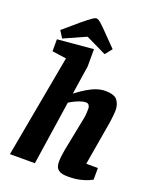

<svg xmlns="http://www.w3.org/2000/svg" viewBox="-160 -970 874 1070"><g transform="rotate(20 277.0 -434.5)"><path d="M375 7Q338 7 322.5 -3.5Q307 -14 303.5 -28Q300 -42 300 -54Q300 -73 303 -93.5Q306 -114 308 -126L348 -328Q351 -342 352 -357Q353 -372 353 -388Q353 -399 347 -407.5Q341 -416 330 -416Q312 -416 292 -408.5Q272 -401 256 -392.5Q240 -384 234 -380L177 0H29L140 -608L56 -620V-691L269 -710V-608L243 -437Q277 -463 306 -480Q335 -497 360 -505Q385 -513 408 -513Q464 -513 481.5 -488.5Q499 -464 499 -430Q499 -418 497 -399Q495 -380 492.5 -362.5Q490 -345 488 -335L447 -95H516V-26Q513 -24 496 -16Q479 -8 448.5 -0.5Q418 7 375 7ZM334 -704 212 -763 82 -705 56 -746 151 -827Q167 -840 181 -851Q195 -862 206 -869Q217 -876 223 -876Q229 -876 235 -873Q241 -870 250 -862.5Q259 -855 273 -841L367 -745Z"/></g></svg>

Font: Faustina ExtraBold
Style: Italic
Weight: 800
Italic angle: -8°
Designer: Alfonso Garcia
Foundry: http://www.omnibus-type.com
Version: Version 1.200